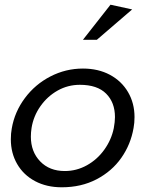

<svg xmlns="http://www.w3.org/2000/svg" viewBox="-20 -785 626 815"><path d="M547 -242Q551 -263 551 -288Q551 -347 523.5 -394Q496 -441 446.5 -467.5Q397 -494 332 -494Q259 -494 194 -460.5Q129 -427 85.5 -368.5Q42 -310 30 -240Q26 -219 26 -194Q26 -135 53 -88.5Q80 -42 129 -16Q178 10 242 10Q325 10 390 -24Q455 -58 495 -115Q535 -172 547 -242ZM468 -288Q468 -268 463 -241Q453 -192 423 -150Q393 -108 349 -83.5Q305 -59 255 -59Q190 -59 150.5 -100Q111 -141 111 -205Q111 -223 114 -242Q122 -292 151.5 -334Q181 -376 224.5 -400.5Q268 -425 319 -425Q393 -425 430.5 -387.5Q468 -350 468 -288ZM332 -616H391L541 -745L449 -765Z"/></svg>

Font: Geom Light
Style: Italic
Weight: 300
Italic angle: -10°
Version: Version 1.102